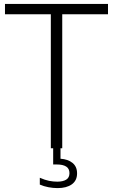

<svg xmlns="http://www.w3.org/2000/svg" viewBox="-20 -760 579 984"><path d="M240.5 0V-687H5.5V-740H533.5V-687H299V0ZM275 204Q252 204 228.2 199.5Q204.5 195 184 186V151Q210 162.5 231.5 166.8Q253 171 273.5 171Q302.5 171 319.2 160.8Q336 150.5 336 127.5Q336 104 319 93.5Q302 83 272.5 83H252.5V-10H290V53.5Q328.5 56 351.8 75Q375 94 375 128.5Q375 165.5 348 184.8Q321 204 275 204Z"/></svg>

Font: Encode Sans SmCnd Lt
Style: Regular
Weight: 300
Width: 4
Designer: Multiple Designers
Foundry: Impallari Type
Version: Version 3.002; ttfautohint (v1.8.3) -l 8 -r 50 -G 200 -x 14 